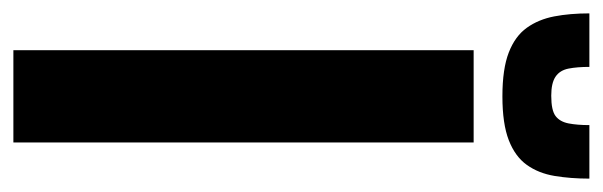

<svg xmlns="http://www.w3.org/2000/svg" viewBox="-342 -574 901 287"><g transform="rotate(90 108.5 -430.5)"><path d="M40 0V-688H178V0ZM109 -731Q68 -731 43.5 -740.5Q19 -750 6.5 -767.5Q-6 -785 -10.5 -808.5Q-15 -832 -15 -861H65Q65 -843 67.5 -830Q70 -817 79.5 -810.5Q89 -804 108 -804Q130 -804 138.5 -810.5Q147 -817 149.5 -830Q152 -843 152 -861H232Q232 -833 228 -809Q224 -785 211.5 -767.5Q199 -750 174.5 -740.5Q150 -731 109 -731Z"/></g></svg>

Font: Saira ExtraCondensed ExtraBold
Style: Regular
Weight: 800
Width: 2
Designer: Hector Gatti with collaboration of the Omnibus-Type team
Foundry: Omnibus-Type
Version: Version 1.101